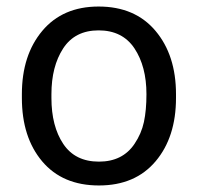

<svg xmlns="http://www.w3.org/2000/svg" viewBox="-20 -558 606 588"><path d="M283 10Q171.5 10 109.2 -63.8Q47 -137.5 47 -258V-269.5Q47 -389 109.5 -463.5Q172 -538 282 -538Q393.5 -538 456.2 -463.5Q519 -389 519 -269.5V-258Q519 -138 456.5 -64Q394 10 283 10ZM283 -63Q355.5 -63 392 -117.5Q413 -148.5 420.8 -184.5Q428.5 -220.5 428.5 -269.5Q428.5 -354.5 391.8 -409.8Q355 -465 282 -465Q209.5 -465 173.5 -409.8Q137.5 -354.5 137.5 -269.5V-258Q137.5 -171.5 173.8 -117.2Q210 -63 283 -63Z"/></svg>

Font: Roberto Sans
Style: Regular
Weight: 400
Designer: Google (font) & Cristiano Sobral (main changes)
Version: Version 1.500; ttfautohint (v1.8.4.7-5d5b-dirty)